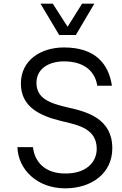

<svg xmlns="http://www.w3.org/2000/svg" viewBox="-20 -1019 668 1048"><path d="M201 -999 303 -828H394L495 -999H428L349 -873L268 -999ZM336 9C479 9 593 -72 593 -210C593 -371 456 -409 352 -432C252 -455 179 -481 179 -567C179 -647 251 -684 329 -684C452 -684 501 -618 511 -551H591C573 -670 501 -760 329 -760C205 -760 94 -692 94 -563C94 -436 196 -387 316 -358C412 -336 507 -315 508 -207C508 -131 447 -70 333 -72C221 -73 168 -140 160 -216H75C79 -95 181 9 336 9Z"/></svg>

Font: Oakes
Style: Regular
Weight: 400
Designer: Samuel Oakes
Foundry: Samuel Oakes
Version: Version 1.003;PS 001.003;hotconv 1.0.88;makeotf.lib2.5.64775